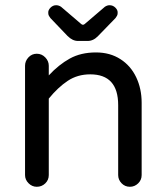

<svg xmlns="http://www.w3.org/2000/svg" viewBox="-20 -739 635 736"><path d="M279 -582Q258 -582 239 -601L173 -670Q170 -674 167.5 -678.5Q165 -683 165 -689Q164 -700 173.5 -709.5Q183 -719 195 -719Q205 -719 214 -713L290 -648Q298 -640 306 -648L382 -713Q391 -719 400 -719Q413 -719 422.5 -709.5Q432 -700 431 -689Q431 -683 428.5 -678.5Q426 -674 423 -670L356 -601Q338 -582 316 -582ZM121 -23Q103 -23 89.5 -36.5Q76 -50 76 -68V-487Q76 -505 89 -519Q102 -533 121 -533Q140 -533 153.5 -519Q167 -505 167 -487V-450Q205 -491 247.5 -514.5Q290 -538 348 -538Q402 -538 442 -512Q481 -487 502 -443Q523 -399 523 -345V-68Q523 -49 509.5 -36Q496 -23 478 -23Q459 -23 446 -36.5Q433 -50 433 -68V-336Q433 -454 326 -454Q277 -454 239.5 -429Q202 -404 167 -361V-68Q167 -49 153.5 -36Q140 -23 121 -23Z"/></svg>

Font: Huninn
Style: Regular
Weight: 400
Designer: justfont
Foundry: justfont
Version: Version 1.003